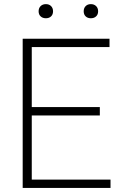

<svg xmlns="http://www.w3.org/2000/svg" viewBox="-20 -932 604 952"><path d="M92.5 0V-740H523V-698.5H137.5V-41.5H528V0ZM123.5 -359.5V-401H475V-359.5ZM430.5 -841.5Q414.5 -841.5 404.8 -850.8Q395 -860 395 -876Q395 -892 404.8 -901.8Q414.5 -911.5 430.5 -911.5Q446.5 -911.5 456.5 -901.8Q466.5 -892 466.5 -876Q466.5 -860 456.5 -850.8Q446.5 -841.5 430.5 -841.5ZM207.5 -841.5Q191.5 -841.5 181.5 -850.8Q171.5 -860 171.5 -876Q171.5 -892 181.5 -901.8Q191.5 -911.5 207.5 -911.5Q223.5 -911.5 233.2 -901.8Q243 -892 243 -876Q243 -860 233.2 -850.8Q223.5 -841.5 207.5 -841.5Z"/></svg>

Font: Encode Sans SC ExtraLight
Style: Regular
Weight: 250
Designer: Multiple Designers
Foundry: Impallari Type
Version: Version 3.002